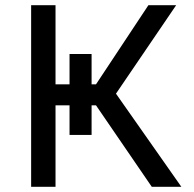

<svg xmlns="http://www.w3.org/2000/svg" viewBox="-20 -720 749 740"><path d="M100 0V-700H194V-395H248V-512H333V-395H350L552 -700H659L427 -359L679 0H565L350 -314H333V-200H248V-314H194V0Z"/></svg>

Font: Golos Text
Style: Regular
Weight: 400
Designer: A.Korolkova, Vitaly Kuzmin
Foundry: ParaType Ltd
Version: Version 2.004